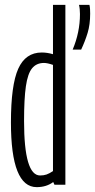

<svg xmlns="http://www.w3.org/2000/svg" viewBox="-20 -760 391 790"><path d="M204 0 199 -11Q171 10 131 10Q25 10 25 -256Q25 -410 55 -477Q85 -544 152 -544Q174 -544 198 -537V-740H249V0ZM198 -56V-493Q175 -501 161 -501Q130 -501 112 -479Q94 -457 86.5 -405Q79 -353 79 -262Q79 -38 145 -38Q160 -38 171.5 -42Q183 -46 198 -56ZM279 -556Q309 -627 309 -702Q309 -724 305 -740H348Q350 -731 350.5 -722Q351 -713 351 -704Q351 -659 340.5 -624.5Q330 -590 314 -556Z"/></svg>

Font: Georama Extra Condensed Light
Style: Regular
Weight: 300
Width: 2
Designer: Jean-Baptiste Levee
Foundry: Production Type
Version: Version 1.000